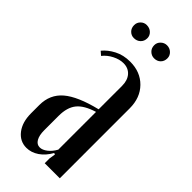

<svg xmlns="http://www.w3.org/2000/svg" viewBox="-216 -684 730 730"><g transform="rotate(45 149.5 -319.0)"><path d="M21 -142Q21 -199 61.5 -233.5Q102 -268 192 -290V-416Q192 -446 176.5 -463.5Q161 -481 135 -481Q114 -481 91.5 -469.5Q69 -458 55 -440L40 -453Q57 -474 85 -488.5Q113 -503 149 -503Q204 -503 238.5 -468Q273 -433 273 -376V0H192V-26L196 -51L190 -53Q174 -24 150.5 -8Q127 8 101 8Q66 8 43.5 -21Q21 -50 21 -98ZM136 -29Q150 -29 165.5 -41Q181 -53 192 -73V-276Q143 -261 122.5 -235.5Q102 -210 102 -165V-87Q102 -60 111 -44.5Q120 -29 136 -29ZM61 -612Q61 -626 71 -636Q81 -646 95 -646Q111 -646 121.5 -636Q132 -626 132 -612Q132 -596 121.5 -586Q111 -576 95 -576Q81 -576 71 -586Q61 -596 61 -612ZM169 -612Q169 -626 179.5 -636Q190 -646 204 -646Q219 -646 229.5 -636Q240 -626 240 -612Q240 -596 230 -586Q220 -576 204 -576Q190 -576 179.5 -586Q169 -596 169 -612Z"/></g></svg>

Font: Moniqa SemBd Narrow Heading
Style: Regular
Weight: 600
Width: 4
Designer: Rajesh Rajput
Foundry: Rajesh Rajput
Version: Version 1.000